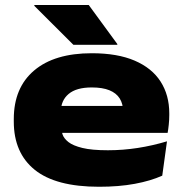

<svg xmlns="http://www.w3.org/2000/svg" viewBox="-20 -712 718 752"><path d="M368 19.5Q198.5 19.5 116.2 -46.8Q34 -113 34 -236V-245.5Q34 -368.5 113.8 -436Q193.5 -503.5 339.5 -503.5Q440 -503.5 507.5 -474.5Q575 -445.5 609 -392.5Q643 -339.5 643 -268V-261Q643 -243 641 -223.8Q639 -204.5 636.5 -191.5H455Q458.5 -212 460.2 -236.2Q462 -260.5 462 -276Q462 -305.5 448.8 -326.5Q435.5 -347.5 408.5 -358.5Q381.5 -369.5 339.5 -369.5Q279 -369.5 248.8 -344Q218.5 -318.5 218.5 -275V-253.5L220 -240.5V-212.5Q220 -200 225.2 -184.8Q230.5 -169.5 248.2 -155.5Q266 -141.5 302.8 -132.5Q339.5 -123.5 402.5 -123.5Q461.5 -123.5 519.5 -132.5Q577.5 -141.5 634 -158.5L615.5 -24Q570 -3.5 507.8 8Q445.5 19.5 368 19.5ZM124 -191.5V-297H598.5V-191.5ZM327.5 -692.5 439.5 -539.5V-536.5H267.5L114.5 -689V-692.5Z"/></svg>

Font: Anek Latin Expanded ExtraBold
Style: Regular
Weight: 800
Width: 7
Designer: Yesha Goshar
Foundry: Ek Type
Version: Version 1.003